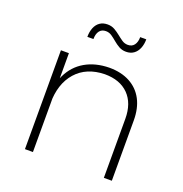

<svg xmlns="http://www.w3.org/2000/svg" viewBox="-129 -834 906 949"><g transform="rotate(20 324.0 -359.5)"><path d="M519 -310Q519 -392 474 -437.5Q429 -483 349 -483Q253 -481 199 -420Q145 -359 145 -255H123Q123 -341 151 -399.5Q179 -458 232.5 -489Q286 -520 359 -521Q422 -521 467.5 -496.5Q513 -472 537 -426.5Q561 -381 561 -317V0H519ZM104 -520H146V0H104ZM482 -715Q482 -689 473.5 -668Q465 -647 448.5 -635Q432 -623 408 -623Q387 -623 370.5 -632.5Q354 -642 340 -654Q326 -666 312 -675.5Q298 -685 281 -685Q259 -685 247.5 -669.5Q236 -654 236 -627H204Q204 -654 212.5 -675Q221 -696 237.5 -707.5Q254 -719 278 -719Q299 -719 315.5 -709.5Q332 -700 346 -688.5Q360 -677 374 -667.5Q388 -658 405 -658Q427 -658 438.5 -673.5Q450 -689 450 -715Z"/></g></svg>

Font: Alexandria ExtraLight
Style: Regular
Weight: 250
Designer: Mohamed Gaber
Foundry: Kief Type Foundry
Version: Version 5.100